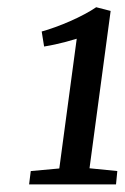

<svg xmlns="http://www.w3.org/2000/svg" viewBox="-20 -920 336 518"><path d="M63 -458.5 140 -465.5 187 -815.5Q172.5 -811 158 -807.2Q143.5 -803.5 129 -800.2Q114.5 -797 99 -794.5L92.5 -835Q109 -839.5 129 -846.8Q149 -854 169.5 -863Q190 -872 208.2 -881.8Q226.5 -891.5 239.5 -900.5L278.5 -890.5L221.5 -466L296.5 -458.5L293 -422.5H58.5Z"/></svg>

Font: Merriweather 24pt SemiCondensed
Style: Italic
Weight: 400
Width: 4
Italic angle: -7.8°
Designer: Eben Sorkin
Foundry: Eben Sorkin
Version: Version 2.101